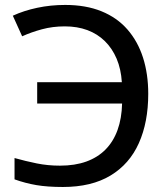

<svg xmlns="http://www.w3.org/2000/svg" viewBox="-20 -744 679 774"><path d="M241.2 -637.7Q192.4 -637.7 149.2 -626Q106 -614.3 69.3 -597.7L31.7 -680.7Q76.2 -701.2 130.1 -712.6Q184.1 -724.1 242.7 -724.1Q326.2 -724.1 389.2 -698.5Q452.1 -672.9 493.9 -625Q535.6 -577.1 556.6 -511.5Q577.6 -445.8 577.6 -365.7Q577.6 -251.5 539.8 -167Q502 -82.5 425.5 -36.4Q349.1 9.8 233.4 9.8Q171.4 9.8 126.7 2.2Q82 -5.4 38.6 -21V-106.9Q84 -94.2 128.4 -85.2Q172.9 -76.2 221.7 -76.2Q282.2 -76.2 328.1 -92.8Q374 -109.4 405.5 -141.4Q437 -173.3 453.9 -220Q470.7 -266.6 472.2 -326.7H129.9V-412.6H471.2Q467.8 -465.8 450.2 -507.3Q432.6 -548.8 402.8 -578.1Q373 -607.4 332.3 -622.6Q291.5 -637.7 241.2 -637.7Z"/></svg>

Font: Open Sans Medium
Style: Regular
Weight: 500
Designer: Monotype Design Team
Foundry: Monotype Imaging Inc.
Version: Version 3.000